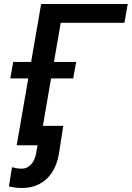

<svg xmlns="http://www.w3.org/2000/svg" viewBox="-20 -731 663 966"><path d="M606 -616.2H285.6L178.7 0H64L187 -710.9H622.6ZM348.1 -336.4H31.7L46.4 -419.4H363.3ZM298.3 -97.7 278.3 31.2Q272.9 71.3 258.5 105Q244.1 138.7 220.2 163.3Q196.3 188 163.3 201.7Q130.4 215.3 87.9 214.8Q71.3 214.8 55.9 212.6Q40.5 210.4 24.9 206.5L40.5 110.4Q51.8 113.3 63.5 115.5Q75.2 117.7 87.4 117.7Q106 117.7 119.1 110.1Q132.3 102.5 141.4 90.6Q150.4 78.6 155.8 63Q161.1 47.4 163.6 31.2L184.6 -97.7Z"/></svg>

Font: Roboto Mono Medium
Style: Italic
Weight: 500
Designer: Google
Version: Version 2.000985; 2015; ttfautohint (v1.3)